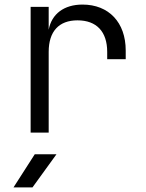

<svg xmlns="http://www.w3.org/2000/svg" viewBox="-20 -580 640 840"><path d="M341 -560C260 -560 206 -519 193 -450V-550H114V0H193V-353C193 -443 238 -491 319 -491C403 -491 449 -441 449 -353V-321H530V-359C530 -482 456 -560 341 -560ZM122 240 227 95H132L39 240Z"/></svg>

Font: Tekne LDO Light
Style: Regular
Weight: 300
Monospace: yes
Designer: Alessio Laiso, Mario Rullo, Paolo Rosset
Foundry: Alessio Laiso
Version: Version 1.000;hotconv 1.0.109;makeotfexe 2.5.65596